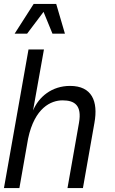

<svg xmlns="http://www.w3.org/2000/svg" viewBox="-29 -950 581 970"><path d="M370 -329 312 0H390L448 -329C468 -439 435 -516 325 -516C233 -516 167 -461 138 -392L193 -700H115L-9 0H69L113 -250C146 -406 229 -443 287 -443C347 -443 386 -419 370 -329ZM45 -780H108L191 -890L236 -780H299L255 -930H141Z"/></svg>

Font: Uncut Sans
Style: Italic
Weight: 400
Italic angle: -10°
Designer: Kasper Nordkvist
Foundry: Uncut Type
Version: Version 1.111;FEAKit 1.0